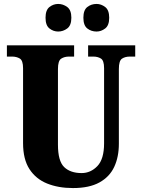

<svg xmlns="http://www.w3.org/2000/svg" viewBox="-20 -944 720 974"><path d="M350 10Q276 10 219 -13Q162 -36 129.5 -86Q97 -136 97 -218V-598Q97 -637 80.5 -647Q64 -657 41 -657H15V-714H356V-657H330Q307 -657 290.5 -646.5Q274 -636 274 -594V-210Q274 -127 305.5 -96.5Q337 -66 394 -66Q440 -66 474 -101.5Q508 -137 508 -217V-598Q508 -637 492 -647Q476 -657 453 -657H427V-714H666V-657H639Q615 -657 599 -646.5Q583 -636 583 -594V-215Q583 -148 559.5 -97.5Q536 -47 484.5 -18.5Q433 10 350 10ZM470 -784Q443 -784 423 -799.5Q403 -815 403 -854Q403 -893 423 -908.5Q443 -924 470 -924Q493 -924 513.5 -908.5Q534 -893 534 -854Q534 -815 513.5 -799.5Q493 -784 470 -784ZM275 -784Q251 -784 231 -799.5Q211 -815 211 -854Q211 -893 231 -908.5Q251 -924 275 -924Q300 -924 321 -908.5Q342 -893 342 -854Q342 -815 321 -799.5Q300 -784 275 -784Z"/></svg>

Font: Noto Serif Tamil Condensed Black
Style: Italic
Weight: 900
Width: 3
Italic angle: -12°
Designer: Indian Type Foundry, Tom Grace, and the Monotype Design Team
Foundry: Monotype Imaging Inc.
Version: Version 2.003; ttfautohint (v1.8.4.7-5d5b)